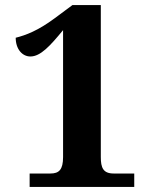

<svg xmlns="http://www.w3.org/2000/svg" viewBox="-20 -738 599 758"><path d="M97 0H510V-53H429C387 -53 378 -76 378 -118V-718H266L196 -666C130 -617 82 -599 42 -589C42 -544 68 -515 100 -515C140 -515 178 -557 229 -619V-118C229 -68 213 -53 179 -53H97Z"/></svg>

Font: Noto Serif NP Hmong
Style: Bold
Weight: 700
Designer: Dalton Maag Ltd
Foundry: Dalton Maag Ltd
Version: Version 1.001